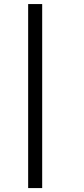

<svg xmlns="http://www.w3.org/2000/svg" viewBox="-20 -770 424 969"><path d="M122.1 179.2V-749.5H192.9V179.2Z"/></svg>

Font: Gelasio SemiBold
Style: Italic
Weight: 600
Italic angle: -8.5°
Designer: Eben Sorkin
Foundry: Eben Sorkin
Version: Version 1.008